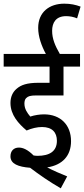

<svg xmlns="http://www.w3.org/2000/svg" viewBox="-20 -916 459 1046"><path d="M209 -224C265 -224 290 -194 290 -149C290 -91 249 -67 184 -67C178 -67 170 -68 163 -69C131 -101 105 -112 83 -112C54 -112 37 -93 37 -64C37 -23 80 -7 144 -2C194 36 249 74 311 110L346 45C309 30 269 13 237 -4C321 -17 367 -68 367 -147C367 -235 310 -293 220 -293C197 -293 169 -289 145 -281C128 -301 113 -323 113 -352C113 -364 116 -376 123 -382C133 -392 146 -396 177 -396H326V-553H416V-622H306C280 -667 264 -705 264 -748C264 -793 285 -828 340 -828C361 -828 381 -824 400 -816L419 -880C392 -890 365 -896 330 -896C250 -896 188 -851 188 -764C188 -717 206 -666 230 -622H0V-553H250V-465H191C126 -465 94 -453 70 -432C49 -414 37 -388 37 -355C37 -290 81 -242 125 -205C153 -217 182 -224 209 -224Z"/></svg>

Font: Noto Sans Devanagari UI Condensed
Style: Regular
Weight: 400
Width: 3
Designer: Jelle Bosma - Monotype Design Team
Foundry: Monotype Imaging Inc.
Version: Version 2.003